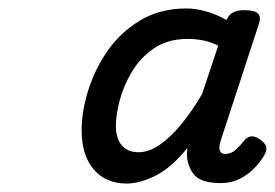

<svg xmlns="http://www.w3.org/2000/svg" viewBox="-20 -920 650 454"><path d="M280 -486Q230 -486 201.5 -519.5Q173 -553 173 -612Q173 -655 188 -704.5Q203 -754 233.5 -798.5Q264 -843 311 -871.5Q358 -900 421 -900Q443 -900 467.5 -893Q492 -886 515 -873L518 -877Q523 -887 533 -891.5Q543 -896 558 -896Q582 -896 590 -888Q598 -880 592 -863L503 -591Q500 -583 499 -575Q498 -567 501 -561.5Q504 -556 513 -556Q527 -556 538 -566.5Q549 -577 558 -588Q562 -594 571 -597Q580 -600 594 -591Q608 -581 609.5 -572.5Q611 -564 605 -553Q597 -539 582.5 -523.5Q568 -508 547.5 -497.5Q527 -487 503 -487Q456 -487 439.5 -506.5Q423 -526 422 -554Q422 -559 422.5 -562.5Q423 -566 423 -570Q386 -524 348.5 -505Q311 -486 280 -486ZM254 -623Q254 -602 260.5 -588Q267 -574 279 -567Q291 -560 307 -560Q332 -560 357.5 -577.5Q383 -595 408.5 -626Q434 -657 458 -698L496 -812Q478 -821 460 -824.5Q442 -828 424 -828Q377 -828 344.5 -806Q312 -784 292 -750.5Q272 -717 263 -682.5Q254 -648 254 -623Z"/></svg>

Font: Playwrite DK Loopet
Style: Regular
Weight: 400
Designer: Veronika Burian, José Scaglione
Foundry: TypeTogether
Version: Version 1.002